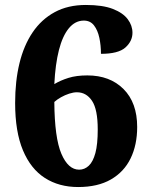

<svg xmlns="http://www.w3.org/2000/svg" viewBox="-20 -744 604 774"><path d="M295 10Q218 10 161 -26.5Q104 -63 72.5 -138Q41 -213 41 -329Q41 -417 58.5 -489Q76 -561 111.5 -613.5Q147 -666 200.5 -695Q254 -724 326 -724Q394 -724 435 -708Q476 -692 495 -666.5Q514 -641 514 -612Q514 -578 485.5 -552.5Q457 -527 387 -527Q387 -561 380.5 -591.5Q374 -622 359 -641.5Q344 -661 318 -661Q283 -661 257.5 -630Q232 -599 217.5 -542Q203 -485 199 -405Q224 -420 256 -430Q288 -440 332 -440Q423 -440 478 -385Q533 -330 533 -232Q533 -160 506.5 -105.5Q480 -51 427 -20.5Q374 10 295 10ZM299 -60Q321 -60 338 -76Q355 -92 364.5 -127Q374 -162 374 -222Q374 -303 351 -337.5Q328 -372 290 -372Q276 -372 259 -366.5Q242 -361 226 -352Q210 -343 199 -333Q200 -188 227.5 -124Q255 -60 299 -60Z"/></svg>

Font: Noto Serif Kannada ExtraBold
Style: Regular
Weight: 800
Version: Version 2.003